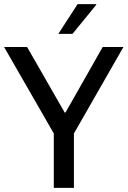

<svg xmlns="http://www.w3.org/2000/svg" viewBox="-25 -915 621 935"><path d="M444 -892 328 -750H259L353 -895H443ZM335 -265V0H237V-265L-5 -686H107L290 -367H294L475 -686H576Z"/></svg>

Font: Chivo
Style: Regular
Weight: 400
Designer: Hector Gatti
Foundry: Omnibus-Type
Version: Version 1.003